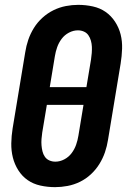

<svg xmlns="http://www.w3.org/2000/svg" viewBox="-20 -763 540 791"><path d="M207 8Q176 8 146.5 1.5Q117 -5 94 -21Q71 -37 55.5 -61.5Q40 -86 33 -114Q26 -142 26.5 -172.5Q27 -203 32 -234L84 -548Q88 -574 96.5 -599Q105 -624 119.5 -647.5Q134 -671 155 -690Q176 -709 200.5 -721Q225 -733 251 -738Q277 -743 302 -743Q333 -743 362.5 -736.5Q392 -730 415 -714Q438 -698 454 -673.5Q470 -649 477 -621Q484 -593 483 -562.5Q482 -532 477 -501L425 -187Q421 -161 412.5 -136Q404 -111 389.5 -87.5Q375 -64 354.5 -45Q334 -26 309.5 -14Q285 -2 258.5 3Q232 8 207 8ZM336 -404 355 -518Q357 -531 358 -544.5Q359 -558 358.5 -570.5Q358 -583 354.5 -595.5Q351 -608 344 -618Q337 -628 325.5 -633Q314 -638 301 -638Q282 -638 264 -628.5Q246 -619 234 -603Q222 -587 215.5 -568.5Q209 -550 206 -531L185 -404ZM208 -97Q227 -97 245 -106.5Q263 -116 275 -132Q287 -148 293.5 -166.5Q300 -185 303 -204L324 -331H173L154 -217Q152 -204 151 -190.5Q150 -177 151 -164.5Q152 -152 155 -139.5Q158 -127 165 -117Q172 -107 183.5 -102Q195 -97 208 -97Z"/></svg>

Font: Iosevka SS04 Extrabold Oblique
Style: Regular
Weight: 800
Italic angle: -9°
Monospace: yes
Designer: Belleve Invis
Foundry: Belleve Invis
Version: Version 19.0.0; ttfautohint (v1.8.4)